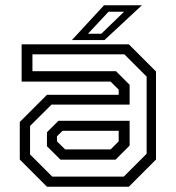

<svg xmlns="http://www.w3.org/2000/svg" viewBox="-20 -708 666 728"><path d="M158 0 55 -103V-245.5L158 -348.5H430V-368L399.5 -398.5H62V-540H468.5L571.5 -437V-103L468.5 0ZM209.5 -102.5 158 -153.5V-206.5L201.5 -250H471.5V-156L418 -102.5ZM178 -38.5H449.5L536 -125V-417.5L451.5 -502H103V-438H420L471.5 -386.5V-311.5H175.5L94 -230.5V-122.5ZM227 -141.5H399.5L430 -172V-212H217L196 -191V-172ZM252.5 -556 374.5 -688H518L376 -556ZM313.5 -580H364L450.5 -663.5H391.5Z"/></svg>

Font: Tourney Thin
Style: Regular
Weight: 400
Version: Version 1.015